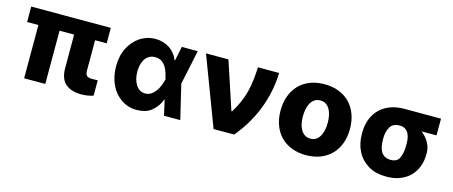

<svg xmlns="http://www.w3.org/2000/svg" viewBox="-40 -1007 3475 1473"><g transform="rotate(15 1698.0 -271.0)"><path d="M73.2 -545.5H705.3V-422.9H613.3V-182.5Q613.3 -167.3 616.3 -157.1Q619.3 -147 626.1 -141Q632.8 -134.9 643.6 -132.5Q654.5 -130 669.7 -130Q682.5 -130 693.2 -130.5Q703.8 -131 712.4 -131.4V-8.9Q691.1 -2.1 666.9 2Q642.8 6 616.1 6Q537.3 6 492.2 -32.7Q446.7 -71.7 446.7 -158.7V-422.9H331V0H163V-422.9H73.2Z M852.6 -419Q868.3 -449.6 889.7 -474.1Q911.2 -498.6 937.7 -516.2Q964.1 -533.7 994.9 -543.1Q1025.6 -552.6 1060 -552.6Q1090.9 -552.6 1119 -544.6Q1147 -536.6 1170.6 -521.3Q1194.2 -506 1212.5 -483.5Q1230.8 -460.9 1242.2 -431.8H1245.7L1269.2 -545.5H1396L1338.1 -272.7L1403.1 0H1273.8L1247.2 -119.7H1243.3Q1223.4 -64.6 1177.9 -26.6Q1152.3 -5.3 1122.3 3Q1092.3 11.4 1058.9 11.4Q989.7 11.4 936.1 -25.2Q909.1 -43.3 887.6 -68.7Q866.1 -94.1 851.2 -125.5Q836.3 -157 828.3 -194.1Q820.3 -231.2 820.3 -272.7Q820.3 -356.2 852.6 -419ZM1016.3 -169Q1044 -127.5 1088.4 -127.5Q1115.8 -127.5 1136.5 -141.5Q1157.3 -155.5 1172.4 -177Q1187.5 -198.5 1197.3 -223.7Q1207 -248.9 1212.7 -271.3L1213.1 -272.7L1212.7 -274.1Q1206.7 -298.3 1198.7 -323.5Q1190.7 -348.7 1177.4 -369.5Q1164.1 -390.3 1143.8 -403.6Q1123.6 -416.9 1093 -416.9Q1063.9 -416.9 1043.9 -404.1Q1023.8 -391.3 1011.4 -370.9Q998.9 -350.5 993.6 -325.3Q988.3 -300.1 988.3 -274.9Q988.3 -210.9 1016.3 -169Z M1461.3 -545.5H1639.6L1764.2 -168H1769.9Q1799.7 -216.6 1818.7 -260.8Q1837.7 -305 1849.1 -350Q1860.4 -394.9 1865.9 -442.6Q1871.4 -490.4 1873.9 -545.5H2041.9Q2040.1 -470.5 2025 -397.4Q2009.9 -324.2 1983 -255Q1956 -185.7 1917.6 -121.4Q1879.3 -57.2 1831 0H1667.6Z M2127.1 -271Q2127.1 -333.5 2145.8 -385.1Q2164.4 -436.8 2199.8 -474.1Q2235.1 -511.4 2286.4 -532Q2337.7 -552.6 2402.7 -552.6Q2467 -552.6 2518.1 -532.1Q2569.2 -511.7 2604.8 -474.8Q2640.3 -437.9 2659.3 -385.8Q2678.3 -333.8 2678.3 -271Q2678.3 -208.1 2659.3 -156.2Q2640.3 -104.4 2604.8 -67.5Q2569.2 -30.5 2518.1 -10.1Q2467 10.3 2402.7 10.3Q2339.8 10.3 2288.9 -9.6Q2237.9 -29.5 2201.9 -66.1Q2165.8 -102.6 2146.5 -154.7Q2127.1 -206.7 2127.1 -271ZM2403.8 -120.7Q2423.3 -120.7 2438 -127.7Q2452.8 -134.6 2463.6 -146.3Q2474.4 -158 2481.7 -173.3Q2489 -188.6 2493.4 -205.4Q2497.9 -222.3 2499.6 -239.5Q2501.4 -256.7 2501.4 -272Q2501.4 -287.6 2499.6 -304.9Q2497.9 -322.1 2493.6 -339Q2489.3 -355.8 2482.1 -371.3Q2474.8 -386.7 2464 -398.4Q2453.1 -410.2 2438.2 -417.1Q2423.3 -424 2403.8 -424Q2373.9 -424 2354.6 -409.3Q2335.2 -394.5 2324 -372Q2312.9 -349.4 2308.4 -322.8Q2304 -296.2 2304 -272Q2304 -256 2305.9 -238.6Q2307.9 -221.2 2312.3 -204.4Q2316.8 -187.5 2324.2 -172.4Q2331.7 -157.3 2342.7 -145.8Q2353.7 -134.2 2368.8 -127.5Q2383.9 -120.7 2403.8 -120.7Z M2776.3 -269.9Q2776.6 -329.2 2795.3 -377Q2813.9 -424.7 2848.2 -458.3Q2882.5 -491.8 2931.1 -510.1Q2979.8 -528.4 3040.5 -528.4H3332.4V-395.6H3214.1Q3230.8 -382.5 3245.6 -366.1Q3260.3 -349.8 3271.3 -331Q3282.3 -312.1 3288.5 -291.4Q3294.7 -270.6 3294.7 -248.6V-238.6Q3295.1 -181.8 3277.3 -136Q3259.6 -90.2 3226.6 -57.7Q3193.5 -25.2 3146.7 -7.6Q3099.8 9.9 3041.9 9.9Q2998.9 9.9 2963.1 1.4Q2927.2 -7.1 2897 -25.2Q2838.1 -61.1 2807.2 -121.1Q2776.3 -181.1 2776.3 -258.5ZM3041.9 -122.9Q3092.3 -122.9 3109.7 -162.3Q3127.8 -203.8 3127.5 -258.5V-269.9Q3127.8 -295.5 3123.8 -318.2Q3119.7 -340.9 3109.6 -358.1Q3099.4 -375.4 3082.6 -385.5Q3065.7 -395.6 3040.5 -395.6Q2986.5 -395.6 2965.2 -358.3Q2943.9 -321 2943.5 -269.9V-258.5Q2943.9 -230.1 2948.5 -205.4Q2953.1 -180.8 2964.3 -162.3Q2975.5 -143.8 2994.3 -133.3Q3013.1 -122.9 3041.9 -122.9Z"/></g></svg>

Font: Inter P Extra Bold
Style: Regular
Weight: 800
Designer: Rasmus Andersson
Foundry: rsms
Version: Version 3.018;git-588b23468